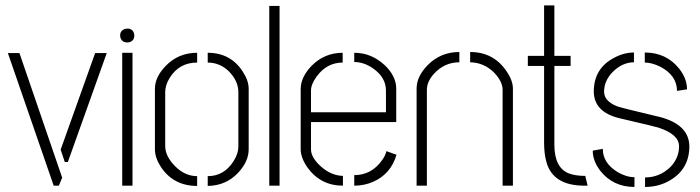

<svg xmlns="http://www.w3.org/2000/svg" viewBox="-20 -704 2653 728"><path d="M9.8 -502.9H53.7L215.8 -30.3L203.1 0H183.6ZM210 -136.7 340.8 -502.9H384.8L237.3 -89.8H225.6Z M435.5 -569.3Q435.5 -588.9 455.1 -594.7Q460 -595.7 462.9 -595.7Q482.4 -595.7 488.3 -577.1Q489.3 -573.2 489.3 -569.3Q489.3 -549.8 470.7 -543.9Q466.8 -543 462.9 -543Q442.4 -543 436.5 -561.5Q435.5 -566.4 435.5 -569.3ZM443.4 0V-503.9H482.4V0Z M567.4 -137.7V-367.2Q567.4 -412.1 608.4 -454.1Q656.2 -503.9 727.5 -503.9V-466.8Q659.2 -466.8 623 -408.2Q606.4 -380.9 606.4 -354.5V-150.4Q606.4 -111.3 644.5 -73.2Q681.6 -36.1 727.5 -36.1V1Q637.7 1 589.8 -71.3Q567.4 -106.4 567.4 -137.7ZM767.6 1V-36.1Q830.1 -36.1 866.2 -93.8Q883.8 -122.1 883.8 -148.4V-354.5Q883.8 -397.5 846.7 -434.6Q812.5 -466.8 767.6 -466.8V-503.9Q854.5 -503.9 900.4 -432.6Q922.9 -398.4 922.9 -367.2V-137.7Q922.9 -91.8 882.8 -48.8Q836.9 0 767.6 1Z M1001 0V-681.6H1040V0Z M1120.1 -137.7V-368.2Q1121.1 -412.1 1161.1 -454.1Q1210 -503.9 1279.3 -503.9V-466.8Q1219.7 -466.8 1180.7 -414.1Q1159.2 -384.8 1159.2 -360.4V-278.3H1443.4V-360.4Q1443.4 -411.1 1393.6 -445.3Q1359.4 -468.8 1323.2 -468.8V-503.9Q1388.7 -503.9 1439.5 -456.1Q1481.4 -416 1482.4 -369.1V-241.2H1159.2V-137.7Q1159.2 -106.4 1197.3 -72.3Q1236.3 -38.1 1280.3 -37.1V0Q1195.3 0 1145.5 -69.3Q1120.1 -106.4 1120.1 -137.7ZM1323.2 0V-40Q1388.7 -40 1428.7 -96.7Q1441.4 -114.3 1445.3 -130.9L1483.4 -117.2Q1461.9 -43.9 1394.5 -14.6Q1361.3 0 1323.2 0Z M1559.6 0V-368.2Q1559.6 -414.1 1601.6 -457Q1650.4 -506.8 1721.7 -506.8V-467.8Q1665 -467.8 1625 -423.8Q1598.6 -394.5 1598.6 -363.3V0ZM1762.7 -467.8V-506.8Q1850.6 -506.8 1899.4 -435.5Q1924.8 -399.4 1924.8 -368.2V0H1885.7V-363.3Q1885.7 -395.5 1852.5 -429.7Q1814.5 -466.8 1762.7 -467.8Z M1981.4 -454.1V-492.2H2043V-683.6H2082V-492.2H2143.6V-454.1H2082V-155.3Q2082 -69.3 2135.7 -46.9Q2161.1 -37.1 2198.2 -37.1H2199.2L2208 0H2193.4Q2076.2 -1 2051.8 -89.8Q2043 -120.1 2043 -164.1V-454.1Z M2227.5 -132.8 2265.6 -139.6Q2265.6 -85.9 2321.3 -51.8Q2354.5 -32.2 2385.7 -32.2V4.9Q2304.7 4.9 2255.9 -56.6Q2227.5 -93.8 2227.5 -132.8ZM2231.4 -356.4Q2231.4 -445.3 2309.6 -485.4Q2345.7 -504.9 2383.8 -504.9V-467.8Q2339.8 -467.8 2302.7 -430.7Q2270.5 -397.5 2270.5 -356.4Q2270.5 -320.3 2320.3 -300.8Q2336.9 -294.9 2456.1 -266.6Q2471.7 -262.7 2484.4 -259.8Q2592.8 -230.5 2593.8 -149.4Q2593.8 -64.5 2522.5 -21.5Q2479.5 4.9 2425.8 4.9V-31.2Q2480.5 -31.2 2521.5 -70.3Q2554.7 -104.5 2554.7 -149.4Q2554.7 -195.3 2474.6 -220.7Q2461.9 -224.6 2340.8 -252.9Q2334 -254.9 2328.1 -255.9Q2232.4 -279.3 2231.4 -356.4ZM2424.8 -466.8V-504.9Q2505.9 -504.9 2554.7 -444.3Q2585 -406.2 2585 -365.2L2546.9 -359.4Q2546.9 -418.9 2481.4 -452.1Q2450.2 -466.8 2424.8 -466.8Z"/></svg>

Font: Post No Bills Jaffna Light
Style: Regular
Weight: 300
Designer: Kosala Senevirathne, Siva Puranthara, Lasantha Premarathna, Tharique Azeez
Foundry: Mooniak
Version: Version 1.220 ; ttfautohint (v1.6)